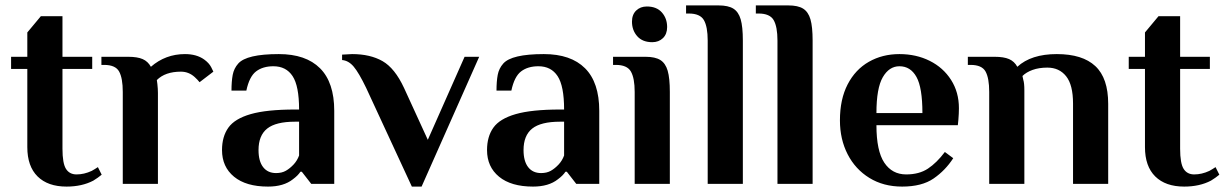

<svg xmlns="http://www.w3.org/2000/svg" viewBox="-20 -680 4529 710"><path d="M81 -136V-425H21V-470H81V-560L131 -620H211V-470H321V-425H211V-130Q211 -76 224 -55.5Q237 -35 263 -35Q291 -35 319 -48Q330 -54 342 -62L356 -34Q343 -23 325 -12Q283 10 226 10Q157 10 119 -27.5Q81 -65 81 -136Z M769 -415 718 -376Q711 -385 700 -395Q678 -415 649 -415Q591 -415 560 -384L562 -369Q564 -351 564 -336V0H434V-340Q434 -391 420.5 -415.5Q407 -440 365 -440H355V-470H454Q488 -470 507.5 -461.5Q527 -453 538 -433Q592 -480 664 -480Q707 -480 735 -460Q753 -447 761 -431.5Q769 -416 769 -415Z M801 -125Q801 -175 824.5 -208Q848 -241 907 -258Q966 -275 1071 -275H1086Q1086 -362 1062 -398.5Q1038 -435 991 -435Q952 -435 927 -416Q902 -397 891 -345H836Q836 -379 840.5 -403Q845 -427 861 -445Q892 -480 1011 -480Q1111 -480 1163.5 -427.5Q1216 -375 1216 -270V0H1131L1096 -45H1091Q1082 -31 1063 -17Q1029 10 971 10Q890 10 845.5 -26.5Q801 -63 801 -125ZM1066 -72Q1079 -86 1086 -105V-230H1071Q1000 -230 968 -204.5Q936 -179 936 -125Q936 -84 953 -62Q970 -40 1001 -40Q1022 -40 1037 -48.5Q1052 -57 1066 -72Z M1334 -355Q1307 -411 1288 -433.5Q1269 -456 1245 -458V-478L1282 -480Q1349 -480 1394.5 -454Q1440 -428 1474 -355L1562 -163L1698 -470H1752L1539 10H1503Z M1781 -125Q1781 -175 1804.5 -208Q1828 -241 1887 -258Q1946 -275 2051 -275H2066Q2066 -362 2042 -398.5Q2018 -435 1971 -435Q1932 -435 1907 -416Q1882 -397 1871 -345H1816Q1816 -379 1820.5 -403Q1825 -427 1841 -445Q1872 -480 1991 -480Q2091 -480 2143.5 -427.5Q2196 -375 2196 -270V0H2111L2076 -45H2071Q2062 -31 2043 -17Q2009 10 1951 10Q1870 10 1825.5 -26.5Q1781 -63 1781 -125ZM2046 -72Q2059 -86 2066 -105V-230H2051Q1980 -230 1948 -204.5Q1916 -179 1916 -125Q1916 -84 1933 -62Q1950 -40 1981 -40Q2002 -40 2017 -48.5Q2032 -57 2046 -72Z M2317 -600Q2317 -626 2332.5 -641Q2348 -656 2372 -656Q2408 -656 2427.5 -634Q2447 -612 2447 -580Q2447 -554 2431.5 -539Q2416 -524 2392 -524Q2356 -524 2336.5 -546Q2317 -568 2317 -600ZM2327 -340Q2327 -391 2313 -415.5Q2299 -440 2257 -440H2247V-470H2367Q2403 -470 2422 -458Q2441 -446 2449 -418.5Q2457 -391 2457 -340V0H2327Z M2597 -530Q2597 -581 2583 -605.5Q2569 -630 2527 -630H2517V-660H2637Q2673 -660 2692 -648Q2711 -636 2719 -608.5Q2727 -581 2727 -530V0H2597Z M2855 -530Q2855 -581 2841 -605.5Q2827 -630 2785 -630H2775V-660H2895Q2931 -660 2950 -648Q2969 -636 2977 -608.5Q2985 -581 2985 -530V0H2855Z M3086 -235Q3086 -313 3114.5 -368Q3143 -423 3193 -451.5Q3243 -480 3306 -480Q3368 -480 3418 -455Q3468 -430 3497 -384.5Q3526 -339 3526 -280Q3526 -261 3524 -237L3522 -217H3221Q3221 -122 3250 -78.5Q3279 -35 3331 -35Q3379 -35 3411.5 -56.5Q3444 -78 3474 -118L3505 -95Q3476 -50 3432.5 -20Q3389 10 3316 10Q3247 10 3195 -22Q3143 -54 3114.5 -109.5Q3086 -165 3086 -235ZM3391 -262Q3391 -356 3369 -395.5Q3347 -435 3306 -435Q3268 -435 3244.5 -394.5Q3221 -354 3221 -262Z M3638 -340Q3638 -391 3624.5 -415.5Q3611 -440 3569 -440H3559V-470H3658Q3692 -470 3711.5 -461.5Q3731 -453 3742 -433Q3793 -480 3888 -480Q3983 -480 4030.5 -435.5Q4078 -391 4078 -296V0H3948V-297Q3948 -366 3922.5 -398Q3897 -430 3853 -430Q3822 -430 3798.5 -421.5Q3775 -413 3761 -399L3764 -385Q3768 -373 3768 -346V0H3638Z M4214 -136V-425H4154V-470H4214V-560L4264 -620H4344V-470H4454V-425H4344V-130Q4344 -76 4357 -55.5Q4370 -35 4396 -35Q4424 -35 4452 -48Q4463 -54 4475 -62L4489 -34Q4476 -23 4458 -12Q4416 10 4359 10Q4290 10 4252 -27.5Q4214 -65 4214 -136Z"/></svg>

Font: Philosopher
Style: Bold
Weight: 700
Designer: Jovanny Lemonad
Foundry: Jovanny Lemonad
Version: Version 2.000